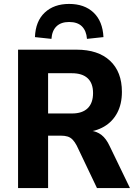

<svg xmlns="http://www.w3.org/2000/svg" viewBox="-20 -958 700 978"><path d="M72 0V-705H370Q480 -705 540.5 -648.5Q601 -592 601 -490Q601 -428 577 -383Q553 -338 510 -313Q467 -288 409 -284L414 -293L443 -292Q473 -289 497 -270.5Q521 -252 539 -213L642 0H474L371 -216Q361 -235 350 -246.5Q339 -258 324.5 -262.5Q310 -267 290 -267H225V0ZM225 -380H347Q399 -380 426.5 -406.5Q454 -433 454 -484Q454 -534 426.5 -559.5Q399 -585 346 -585H225ZM242 -760 158 -769Q161 -850 208 -894Q255 -938 332 -938Q410 -938 456.5 -894Q503 -850 507 -769L423 -760Q420 -801 397.5 -823.5Q375 -846 332 -846Q291 -846 268 -824Q245 -802 242 -760Z"/></svg>

Font: Nunito Sans 10pt SemiCondensed ExtraBold
Style: Regular
Weight: 800
Width: 4
Designer: Vernon Adams
Foundry: Vernon Adams
Version: Version 3.101;gftools[0.9.27]